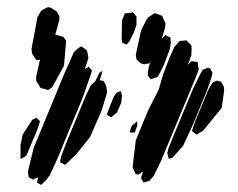

<svg xmlns="http://www.w3.org/2000/svg" viewBox="-20 -596 672 543"><path d="M161 -410 128 -350 116 -341 108 -344 95 -347 89 -357 83 -366 82 -377 93 -427 83 -426 78 -433 71 -444 69 -457 86 -548 97 -566 109 -573 116 -576 124 -574 140 -564 148 -550V-540L136 -497L138 -498L151 -494L159 -492L167 -481ZM359 -505 346 -479 338 -470 326 -475 324 -484 325 -538 333 -558 356 -561 366 -549V-541V-526ZM444 -414 431 -387 425 -378 406 -372 398 -382V-390L401 -408L406 -421L403 -417L388 -414L378 -417L366 -428L364 -441L379 -510L393 -538L399 -547L418 -559L426 -556L439 -551L441 -545L448 -530L447 -518L437 -485L440 -489L448 -497L455 -493L462 -490L463 -474L460 -456ZM534 -378 435 -140 415 -99 402 -84 386 -80 379 -92 380 -97 385 -111 371 -102 363 -104 355 -124 364 -199 399 -284 429 -343 441 -385 460 -434 473 -463 488 -480 499 -481 507 -482 513 -476 521 -468 522 -460 521 -439 511 -412 521 -423 529 -422 539 -421 540 -412 542 -400ZM214 -320 172 -219 145 -153 121 -101 110 -86 96 -73 84 -80 86 -86 88 -95 73 -88 61 -95 59 -111 75 -177 162 -388 189 -449 203 -461 210 -465 220 -458 226 -453 228 -443 230 -432 220 -401 231 -407 240 -397 238 -389ZM565 -339 525 -242 498 -184 468 -150 457 -147 456 -152 453 -163 457 -178 472 -215 526 -345 547 -388 554 -399 567 -404 574 -403 581 -390 578 -377ZM268 -285 235 -209 195 -159 172 -137 164 -130 150 -137 152 -151 167 -191 223 -326 237 -355 246 -363 250 -367 261 -390 270 -396 268 -388 262 -369 268 -368 273 -367 280 -354 283 -335ZM607 -291 555 -227 536 -215 530 -220 523 -225 525 -233 534 -258 570 -344 582 -363 594 -368 605 -365 613 -351 614 -340ZM294 -264 282 -272 286 -283 301 -321 308 -332 314 -336 322 -338 325 -325 323 -306 311 -278ZM44 -215 71 -257 83 -263 93 -253 91 -246 85 -228 58 -164 54 -155 45 -150 38 -146V-154V-186ZM368 -240 363 -227 362 -222 354 -221 347 -222 349 -230 353 -241 362 -248 368 -253Z"/></svg>

Font: Rubik Marker Hatch
Style: Regular
Weight: 400
Designer: Hubert and Fischer, NaN
Foundry: Hubert & Fischer, NaN
Version: Version 2.200